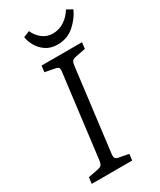

<svg xmlns="http://www.w3.org/2000/svg" viewBox="-187 -793 711 855"><g transform="rotate(-30 168.5 -365.0)"><path d="M19 0 23 -32 74 -42Q89 -45 94 -52Q99 -59 101 -75L154 -500Q156 -513 152 -518.5Q148 -524 137 -526L85 -536L89 -568H297L293 -536L242 -526Q227 -523 222 -516.5Q217 -510 215 -493L162 -68Q161 -55 165 -49.5Q169 -44 179 -42L231 -32L227 0ZM199 -613Q164 -613 140 -629Q116 -645 102.5 -668.5Q89 -692 85 -716L117 -729Q128 -703 151 -684.5Q174 -666 205 -666Q235 -666 262 -682.5Q289 -699 308 -730L337 -714Q321 -677 285.5 -645Q250 -613 199 -613Z"/></g></svg>

Font: Rasa Light
Style: Italic
Weight: 300
Italic angle: -7.10001°
Designer: Anna Giedrys (Yrsa+Rasa design), David Brezina (Yrsa art-direction, Rasa art-direction, design)
Foundry: Rosetta Type Foundry
Version: Version 2.004